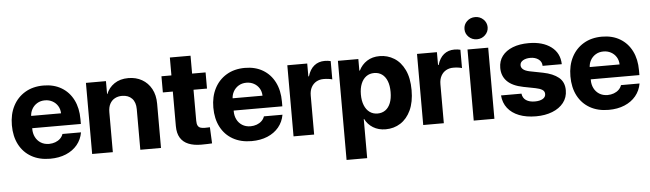

<svg xmlns="http://www.w3.org/2000/svg" viewBox="-54 -964 4699 1387"><g transform="rotate(-5 2295.5 -270.5)"><path d="M276.8 7.8Q198.5 7.8 141.4 -24.7Q84.2 -57.1 53 -116.7Q21.9 -176.3 21.9 -257.4Q21.9 -336.4 52.8 -396.2Q83.8 -456 140.4 -489.7Q197.1 -523.4 273.6 -523.4Q348.9 -523.4 404.2 -490.4Q459.5 -457.4 489.4 -397.9Q519.3 -338.5 519.3 -258V-223.2H74.4V-312.3H383.4Q382.5 -343 368 -366.2Q353.5 -389.5 329.3 -402.6Q305.2 -415.8 275.2 -415.8Q243.2 -415.8 218.6 -400.9Q194 -385.9 180.4 -361.2Q166.7 -336.5 166.4 -306.8V-219.1Q166.1 -185.9 179.5 -158.9Q192.9 -131.9 218 -115.9Q243.2 -99.9 278.5 -99.6Q302.8 -99.9 323.5 -107.5Q344.2 -115.1 359.2 -129.3Q374.1 -143.5 380.5 -162.7H515Q505.9 -111 474.2 -72.7Q442.5 -34.4 392 -13.3Q341.6 7.8 276.8 7.8Z M731.6 -289.5V0H581.6V-515.6H726.8V-421.5H728.7Q746.7 -467.3 788 -495.4Q829.4 -523.4 889.3 -523.4Q944.7 -523.4 987.9 -498.9Q1031.2 -474.3 1056 -429Q1080.9 -383.6 1080.9 -320.9V0H930.9V-294.5Q930.9 -345 904.6 -372.2Q878.3 -399.4 832.8 -399.4Q803.7 -399.4 780.9 -387.2Q758 -375 744.8 -350.6Q731.6 -326.2 731.6 -289.5Z M1372.4 1.6Q1318.7 1.6 1280.4 -14.1Q1242.1 -29.7 1221.8 -62.7Q1201.5 -95.7 1201.5 -148V-645.3H1351.5V-173.6Q1351.5 -150.6 1358.1 -138.3Q1364.6 -126.1 1377.3 -121.6Q1390 -117.2 1407.7 -117.2Q1419.1 -117.2 1429.2 -117.6Q1439.4 -118 1445.8 -118.4L1451.3 -0.8Q1439.8 0 1419.5 0.8Q1399.1 1.6 1372.4 1.6ZM1129.2 -398.4V-515.6H1449.3V-398.4Z M1737.7 7.8Q1659.5 7.8 1602.3 -24.7Q1545.1 -57.1 1514 -116.7Q1482.8 -176.3 1482.8 -257.4Q1482.8 -336.4 1513.8 -396.2Q1544.7 -456 1601.4 -489.7Q1658 -523.4 1734.6 -523.4Q1809.9 -523.4 1865.1 -490.4Q1920.4 -457.4 1950.3 -397.9Q1980.3 -338.5 1980.3 -258V-223.2H1535.4V-312.3H1844.3Q1843.5 -343 1829 -366.2Q1814.5 -389.5 1790.3 -402.6Q1766.1 -415.8 1736.1 -415.8Q1704.1 -415.8 1679.5 -400.9Q1655 -385.9 1641.3 -361.2Q1627.6 -336.5 1627.3 -306.8V-219.1Q1627.1 -185.9 1640.4 -158.9Q1653.8 -131.9 1679 -115.9Q1704.1 -99.9 1739.5 -99.6Q1763.8 -99.9 1784.5 -107.5Q1805.2 -115.1 1820.1 -129.3Q1835.1 -143.5 1841.4 -162.7H1976Q1966.8 -111 1935.1 -72.7Q1903.4 -34.4 1853 -13.3Q1802.5 7.8 1737.7 7.8Z M2042 0V-515.6H2186.3V-422.3H2190.6Q2205.4 -472.3 2236.9 -497.9Q2268.4 -523.4 2313.5 -523.4Q2325.6 -523.4 2337 -522Q2348.4 -520.6 2356.8 -518.2V-385.4Q2346.7 -389.2 2328.4 -391.5Q2310.1 -393.8 2293.8 -393.6Q2265.4 -393.8 2242 -381Q2218.7 -368.1 2205 -343.2Q2191.4 -318.3 2191.4 -282.2V0Z M2408.8 203.1V-515.6H2557V-431.6H2560.7Q2581.2 -473.9 2619.8 -498.7Q2658.4 -523.4 2711.3 -523.4Q2768.8 -523.4 2816.4 -493.9Q2864 -464.5 2892.3 -405.6Q2920.7 -346.8 2920.7 -258.4Q2920.7 -172.4 2893.1 -113.1Q2865.4 -53.9 2817.8 -23.3Q2770.2 7.2 2710.2 7.2Q2658.1 7.2 2619.2 -16.7Q2580.4 -40.5 2560.7 -80.9H2558.2V203.1ZM2552.9 -258.4Q2552.9 -213.5 2566.3 -180.4Q2579.6 -147.3 2604.1 -129.4Q2628.5 -111.5 2661.7 -111.5Q2694.3 -111.5 2718.3 -128.6Q2742.2 -145.7 2755.3 -178.5Q2768.4 -211.2 2768.4 -258.4Q2768.4 -305.5 2755.3 -338.2Q2742.2 -371 2718.3 -388Q2694.3 -405.1 2661.7 -405.1Q2628.5 -405.1 2604.1 -387.3Q2579.6 -369.4 2566.3 -336.6Q2552.9 -303.8 2552.9 -258.4Z M2982.4 0V-515.6H3126.8V-422.3H3131.1Q3145.8 -472.3 3177.3 -497.9Q3208.8 -523.4 3253.9 -523.4Q3266 -523.4 3277.4 -522Q3288.9 -520.6 3297.3 -518.2V-385.4Q3287.1 -389.2 3268.8 -391.5Q3250.5 -393.8 3234.2 -393.6Q3205.9 -393.8 3182.5 -381Q3159.1 -368.1 3145.5 -343.2Q3131.8 -318.3 3131.8 -282.2V0Z M3348.6 0V-515.6H3498.6V0ZM3423.6 -583.2Q3388.6 -583.2 3364 -606.9Q3339.5 -630.7 3339.6 -663.7Q3339.5 -697.2 3364 -720.7Q3388.6 -744.1 3423.6 -744.1Q3458.4 -744.1 3482.9 -720.7Q3507.4 -697.2 3507.6 -663.7Q3507.4 -630.7 3482.9 -606.9Q3458.4 -583.2 3423.6 -583.2Z M4017.9 -350.6H3878.8Q3878.3 -380.8 3854.5 -398.3Q3830.7 -415.8 3795.2 -415.8Q3763.1 -415.8 3741.7 -403.1Q3720.4 -390.3 3720.4 -368.6Q3720.4 -351.3 3735.1 -338.9Q3749.8 -326.5 3781.3 -319.7L3877.8 -300.8Q3949.7 -286.4 3990 -253.5Q4030.4 -220.5 4030.4 -160.7Q4030.4 -108.2 4000.5 -70.3Q3970.6 -32.3 3918.7 -12Q3866.8 8.4 3800.7 8.4Q3730 8.4 3677.7 -12.1Q3625.5 -32.6 3595.3 -71.2Q3565.1 -109.8 3560.8 -163.9H3709.1Q3713.2 -131.4 3737.5 -115.3Q3761.8 -99.2 3801.1 -99.2Q3836.3 -99.2 3857.9 -111.6Q3879.4 -124 3879.4 -146.5Q3879.4 -167 3861.7 -177.8Q3843.9 -188.6 3814.6 -194.3L3726.3 -211.5Q3648.3 -226.9 3610.4 -265.2Q3572.6 -303.6 3572.6 -362.1Q3572.6 -412.2 3599.7 -448.1Q3626.9 -484.1 3676.3 -503.5Q3725.7 -522.9 3792.3 -522.9Q3893.7 -522.9 3954.8 -477.2Q4015.9 -431.5 4017.9 -350.6Z M4327.1 7.8Q4248.8 7.8 4191.7 -24.7Q4134.5 -57.1 4103.3 -116.7Q4072.2 -176.3 4072.2 -257.4Q4072.2 -336.4 4103.1 -396.2Q4134.1 -456 4190.7 -489.7Q4247.4 -523.4 4323.9 -523.4Q4399.2 -523.4 4454.5 -490.4Q4509.8 -457.4 4539.7 -397.9Q4569.6 -338.5 4569.6 -258V-223.2H4124.7V-312.3H4433.7Q4432.8 -343 4418.3 -366.2Q4403.8 -389.5 4379.6 -402.6Q4355.5 -415.8 4325.5 -415.8Q4293.5 -415.8 4268.9 -400.9Q4244.3 -385.9 4230.7 -361.2Q4217 -336.5 4216.7 -306.8V-219.1Q4216.4 -185.9 4229.8 -158.9Q4243.2 -131.9 4268.3 -115.9Q4293.5 -99.9 4328.8 -99.6Q4353.1 -99.9 4373.8 -107.5Q4394.5 -115.1 4409.5 -129.3Q4424.4 -143.5 4430.8 -162.7H4565.3Q4556.2 -111 4524.5 -72.7Q4492.8 -34.4 4442.3 -13.3Q4391.9 7.8 4327.1 7.8Z"/></g></svg>

Font: Inter Display V
Style: Regular
Weight: 400
Designer: Rasmus Andersson
Foundry: rsms
Version: Version 3.015;git-src